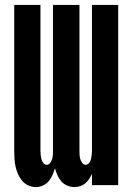

<svg xmlns="http://www.w3.org/2000/svg" viewBox="-20 -755 540 783"><path d="M126 8Q110 8 95 1Q80 -6 70 -18Q60 -30 53.5 -45Q47 -60 43.5 -75.5Q40 -91 39 -107Q38 -123 38 -139V-735H145V-139Q145 -131 146 -122.5Q147 -114 149 -106Q151 -98 156.5 -90.5Q162 -83 171 -83Q179 -83 184.5 -90.5Q190 -98 192.5 -106Q195 -114 195.5 -122.5Q196 -131 196 -139V-735H304V-139Q304 -131 304.5 -122.5Q305 -114 307.5 -106Q310 -98 315.5 -90.5Q321 -83 329 -83Q338 -83 343.5 -90.5Q349 -98 351 -106Q353 -114 354 -122.5Q355 -131 355 -139V-735H462V0H355V-46Q350 -35 343.5 -25Q337 -15 328 -7.5Q319 0 307.5 4Q296 8 284 8Q269 8 254.5 2Q240 -4 230 -15.5Q220 -27 214 -41Q208 -55 204 -69Q200 -55 194 -41Q188 -27 178 -15.5Q168 -4 154 2Q140 8 126 8Z"/></svg>

Font: Iosevka Curly Extrabold
Style: Regular
Weight: 800
Monospace: yes
Designer: Belleve Invis
Foundry: Belleve Invis
Version: Version 22.1.2; ttfautohint (v1.8.4)